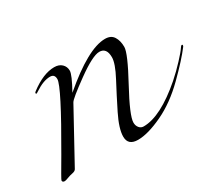

<svg xmlns="http://www.w3.org/2000/svg" viewBox="-92 -653 992 871"><g transform="rotate(-30 404.0 -218.0)"><path d="M214 -428Q179 -428 134 -398Q125 -392 122.5 -392Q120 -392 120 -396Q120 -400 126 -404Q195 -456 252 -456Q277 -456 291.5 -442Q306 -428 306 -407Q306 -386 266 -314Q427 -452 516 -452Q547 -452 560.5 -430.5Q574 -409 574 -376.5Q574 -344 506 -219Q438 -94 438 -58Q438 -42 447 -31Q456 -20 470 -20Q559 -20 688 -132Q722 -162 753.5 -196Q785 -230 792.5 -242Q800 -254 804 -254Q808 -254 808 -251Q808 -248 806 -244Q770 -196 697.5 -124.5Q625 -53 547.5 -16.5Q470 20 418 20Q366 20 366 -26Q366 -67 400 -135.5Q434 -204 468 -268Q502 -332 502 -364Q502 -414 464 -414Q429 -414 342.5 -351.5Q256 -289 248 -274L102 -8Q97 0 83.5 2.5Q70 5 55.5 10.5Q41 16 36 16Q24 16 24 6Q24 2 82 -96Q238 -364 238 -402Q238 -428 214 -428Z"/></g></svg>

Font: Miama
Style: Regular
Weight: 400
Italic angle: 16.5°
Designer: Linus Romer
Foundry: Linus Romer
Version: 0.32